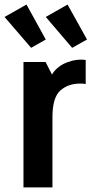

<svg xmlns="http://www.w3.org/2000/svg" viewBox="-43 -811 402 831"><path d="M58.6 0H184V-303.6Q184 -389.1 218.1 -419.2Q252.1 -449.3 303.7 -449.3Q309.6 -449.3 315.8 -449Q322 -448.7 327.9 -447.4V-551.4Q287.9 -557.1 245.6 -540.4Q203.3 -523.7 182 -488.4L154.3 -542.7H58.6ZM333.6 -640 249.4 -791.3 155.1 -737.6 269.4 -604ZM155.1 -640 71.7 -791.3 -23.3 -737.6 91.7 -604Z"/></svg>

Font: Secuela Black
Style: Regular
Weight: 900
Designer: Fernando Haro
Foundry: deFharo
Version: Version 1.704